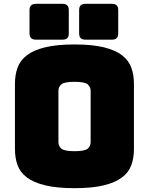

<svg xmlns="http://www.w3.org/2000/svg" viewBox="-20 -967 777 1002"><path d="M679 -189Q679 -143 665.5 -105.5Q652 -68 617.5 -41.5Q583 -15 522.5 0Q462 15 369 15Q276 15 215 0Q154 -15 119.5 -41.5Q85 -68 71.5 -105.5Q58 -143 58 -189V-530Q58 -576 71.5 -613.5Q85 -651 119.5 -678Q154 -705 215 -720Q276 -735 369 -735Q462 -735 522.5 -720Q583 -705 617.5 -678Q652 -651 665.5 -613.5Q679 -576 679 -530ZM285 -225Q285 -205 300 -191.5Q315 -178 369 -178Q423 -178 438 -191.5Q453 -205 453 -225V-494Q453 -513 438 -526.5Q423 -540 369 -540Q315 -540 300 -526.5Q285 -513 285 -494ZM564 -760H426Q409 -760 401 -768Q393 -776 393 -793V-914Q393 -931 401 -939Q409 -947 426 -947H564Q581 -947 589 -939Q597 -931 597 -914V-793Q597 -776 589 -768Q581 -760 564 -760ZM306 -760H168Q151 -760 142.5 -768Q134 -776 134 -793V-914Q134 -931 142.5 -939Q151 -947 168 -947H306Q323 -947 331 -939Q339 -931 339 -914V-793Q339 -776 331 -768Q323 -760 306 -760Z"/></svg>

Font: Bungee
Style: Regular
Weight: 400
Designer: David Jonathan Ross
Foundry: David Jonathan Ross
Version: Version 1.000;PS 1.0;hotconv 1.0.72;makeotf.lib2.5.5900